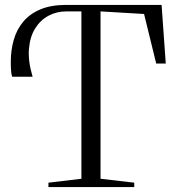

<svg xmlns="http://www.w3.org/2000/svg" viewBox="-20 -763 720 783"><path d="M177.5 0V-18L312 -34V-716.5H250.5Q211 -716.5 177.8 -698.8Q144.5 -681 123.2 -646.8Q102 -612.5 98 -563Q94 -513.5 113 -450H29.5Q27 -456.5 25.5 -471.5Q24 -486.5 24 -510.5Q24 -558 36 -600.2Q48 -642.5 74.8 -674.5Q101.5 -706.5 144.8 -724.8Q188 -743 250.5 -743H639L656 -504H617L567.5 -706L390 -716.5V-34L527.5 -18V0Z"/></svg>

Font: Merriweather 144pt Light
Style: Regular
Weight: 300
Version: Version 2.100